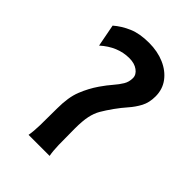

<svg xmlns="http://www.w3.org/2000/svg" viewBox="-211 -826 926 926"><g transform="rotate(45 252.5 -362.5)"><path d="M90.3 -544.9 68.4 -659.2Q101.6 -688 144.8 -706.5Q188 -725.1 251.5 -725.1Q309.6 -725.1 356 -705.1Q402.3 -685.1 429.4 -648.9Q456.5 -612.8 456.5 -564Q456.5 -522 440.2 -491.2Q423.8 -460.4 400.6 -434.1Q377.4 -407.7 356.4 -378.4Q333.5 -346.2 318.8 -321Q304.2 -295.9 297.4 -263.7Q290.5 -231.4 290.5 -178.2Q290.5 -109.9 291.5 -68.8Q292.5 -27.8 297.9 0H154.3Q159.7 -29.3 160.6 -72.5Q161.6 -115.7 161.6 -188Q161.6 -263.7 181.2 -312.7Q200.7 -361.8 230 -404.3Q252.4 -436.5 272.2 -459.2Q292 -481.9 304.4 -502.7Q316.9 -523.4 316.9 -549.3Q316.9 -572.8 294.4 -589.1Q272 -605.5 236.8 -605.5Q157.7 -605.5 90.3 -544.9Z"/></g></svg>

Font: Andika
Style: Bold
Weight: 700
Designer: Victor Gaultney, Annie Olsen, Julie Remington, Don Collingsworth, Eric Hays, Becca Hirsbrunner
Foundry: SIL International
Version: Version 6.101